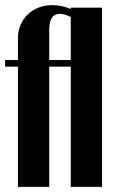

<svg xmlns="http://www.w3.org/2000/svg" viewBox="-20 -729 448 749"><path d="M50 -495V-581Q50 -608 60 -631.5Q70 -655 88 -672.5Q106 -690 130.5 -699.5Q155 -709 184 -709Q220 -709 256 -694V-699H378V0H256V-469H172V0H50V-469H0V-495ZM256 -495V-663Q231 -675 213 -675Q172 -675 172 -612V-495Z"/></svg>

Font: Moniqa Black Heading
Style: Regular
Weight: 900
Designer: Rajesh Rajput
Foundry: Rajesh Rajput
Version: Version 1.000